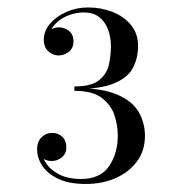

<svg xmlns="http://www.w3.org/2000/svg" viewBox="-20 -932 490 502"><path d="M204.5 -451Q161 -451 132.8 -464.2Q104.5 -477.5 90.8 -498.2Q77 -519 77 -541.5Q77 -561.5 88.5 -573Q100 -584.5 117 -584.5Q132 -584.5 142.8 -574.5Q153.5 -564.5 153.5 -546.5Q153.5 -530.5 141.8 -520.8Q130 -511 115 -511Q100.5 -511 89 -519.8Q77.5 -528.5 77.5 -541.5H89Q89 -521 101.8 -503.2Q114.5 -485.5 137.2 -474.8Q160 -464 191 -464Q242.5 -464 265.2 -497.5Q288 -531 288 -578Q288 -602 279.8 -629Q271.5 -656 247.2 -675.2Q223 -694.5 174.5 -694.5V-702Q246.5 -702 286.8 -684.5Q327 -667 343 -638.5Q359 -610 359 -577Q359 -538 338 -509.8Q317 -481.5 282 -466.2Q247 -451 204.5 -451ZM174.5 -699V-706Q220 -706 240 -723Q260 -740 265 -764.2Q270 -788.5 270 -811Q270 -836 262 -856.2Q254 -876.5 238.5 -888Q223 -899.5 199.5 -899.5Q183 -899.5 166.5 -894.5Q150 -889.5 136.5 -879.8Q123 -870 115 -857Q107 -844 107 -828.5H95.5Q95.5 -843.5 108 -852Q120.5 -860.5 133.5 -860.5Q148.5 -860.5 160.2 -851.2Q172 -842 172 -824.5Q172 -805 159.2 -796Q146.5 -787 133.5 -787Q118.5 -787 106.5 -797.8Q94.5 -808.5 94.5 -828.5Q94.5 -851 110.8 -870Q127 -889 153.5 -900.8Q180 -912.5 210.5 -912.5Q244 -912.5 273.8 -901Q303.5 -889.5 322.2 -867Q341 -844.5 341 -811.5Q341 -781.5 328.2 -755.8Q315.5 -730 279.5 -714.5Q243.5 -699 174.5 -699Z"/></svg>

Font: Bodoni Moda 11pt Medium
Style: Regular
Weight: 500
Designer: Owen Earl
Foundry: indestructible type
Version: Version 2.004